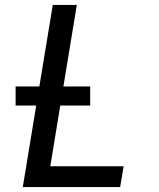

<svg xmlns="http://www.w3.org/2000/svg" viewBox="-20 -755 640 775"><path d="M72 0 193 -735H290L183 -84H479L465 0ZM43 -329V-406H344V-329Z"/></svg>

Font: Iosevka Custom Medium Oblique
Style: Regular
Weight: 500
Italic angle: -9°
Designer: Belleve Invis
Foundry: Belleve Invis
Version: Version 27.0.1